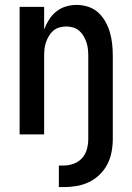

<svg xmlns="http://www.w3.org/2000/svg" viewBox="-20 -548 540 783"><path d="M220 215V127H240Q261 127 281 119.5Q301 112 315 96.5Q329 81 334.5 60Q340 39 340 18V-320Q340 -334 338.5 -348Q337 -362 332.5 -375.5Q328 -389 320.5 -401.5Q313 -414 302.5 -423Q292 -432 278 -436Q264 -440 250 -440Q236 -440 222 -436Q208 -432 197.5 -423Q187 -414 179.5 -401.5Q172 -389 167.5 -375.5Q163 -362 161.5 -348Q160 -334 160 -320V0H60V-520H160V-428Q168 -449 180 -468Q192 -487 209.5 -501Q227 -515 248.5 -521.5Q270 -528 292 -528Q316 -528 339.5 -520.5Q363 -513 380.5 -497Q398 -481 410 -459.5Q422 -438 428.5 -415Q435 -392 437.5 -368Q440 -344 440 -320V18Q440 45 435 71.5Q430 98 418 121.5Q406 145 386.5 164Q367 183 343 194.5Q319 206 293 210.5Q267 215 240 215Z"/></svg>

Font: Iosevka Term Curly Semibold
Style: Regular
Weight: 600
Designer: Belleve Invis
Foundry: Belleve Invis
Version: Version 32.3.0